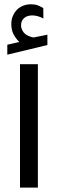

<svg xmlns="http://www.w3.org/2000/svg" viewBox="-20 -867 267 886"><path d="M68.8 -673.3Q53.2 -689 42.7 -708.7Q32.2 -728.5 32.2 -755.4Q32.2 -774.4 37.8 -789.6Q43.5 -804.7 52.7 -815.9Q65.4 -831.5 83.7 -839.4Q102.1 -847.2 121.6 -847.2Q141.6 -847.2 153.8 -842.5Q166 -837.9 179.7 -829.6L180.2 -781.7Q153.3 -795.9 128.4 -795.9Q119.6 -795.9 109.1 -793.2Q98.6 -790.5 90.8 -783.2Q77.1 -771 77.1 -749Q77.6 -732.9 88.6 -718.3Q99.6 -703.6 123.5 -696.8Q126 -696.3 128.4 -695.3Q130.9 -694.3 134.3 -694.3Q137.2 -694.3 139.2 -694.8L198.7 -707V-659.2L13.7 -614.7V-660.6ZM72.3 -570.8H154.8V-1.4H72.3Z"/></svg>

Font: Vazir FD-WOL
Style: Regular-FD-WOL
Weight: 400
Designer: Saber Rastikerdar
Foundry: Saber Rastikerdar
Version: Version 30.1.0